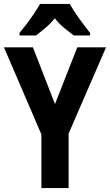

<svg xmlns="http://www.w3.org/2000/svg" viewBox="-20 -954 558 974"><path d="M259 -426 372 -714H518L328 -276V0H190V-272L0 -714H147ZM334 -934Q352 -901 381 -861Q410 -821 437 -787V-774H354Q334 -789 307 -811Q280 -833 258 -861Q235 -833 208 -810.5Q181 -788 163 -774H79V-787Q95 -806 115.5 -833Q136 -860 154 -887Q172 -914 183 -934Z"/></svg>

Font: Noto Sans Gurmukhi Condensed
Style: Bold
Weight: 700
Width: 3
Designer: Jelle Bosma - Monotype Design Team
Foundry: Monotype Imaging Inc.
Version: Version 2.004; ttfautohint (v1.8.4.7-5d5b)